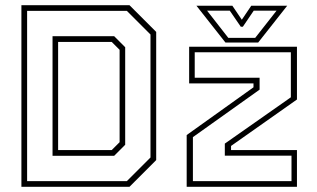

<svg xmlns="http://www.w3.org/2000/svg" viewBox="-20 -720 1220 740"><path d="M62.5 0V-700H479L582 -597V-103L479 0ZM204 -141.5H410.5L441 -172V-528L410.5 -558.5H204ZM84.5 -22H469L560 -113V-587L469 -678H84.5ZM182.5 -119.5V-580.5H420L462.5 -538V-162L420 -119.5ZM723.5 -22H1103.5V-120H846.5V-166.5L1101 -345V-518.5H730.5V-420.5H980.5V-374.5L723.5 -191.5ZM699.5 0V-199.5L957 -383.5V-398.5H709V-540H1124.5V-336.5L870.5 -157.5V-141.5H1124.5V0ZM849 -556 737 -698H875.5L912 -644L948.5 -698H1087L975 -556ZM860 -574H963.5L1046 -679H958L916 -617H908L865.5 -679H778Z"/></svg>

Font: Tourney Thin ExtraLight
Style: Regular
Weight: 250
Version: Version 1.015